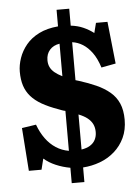

<svg xmlns="http://www.w3.org/2000/svg" viewBox="-59 -847 714 982"><g transform="rotate(-5 297.5 -356.0)"><path d="M269 89V10Q230 3 195 -12Q160 -27 135 -49L121 7H56L40 -214L113 -225Q128 -184 150.5 -153Q173 -122 203 -102.5Q233 -83 269 -77V-282Q259 -284 250 -287.5Q241 -291 233 -294Q185 -311 151 -330.5Q117 -350 95.5 -374.5Q74 -399 64 -430Q54 -461 54 -502Q54 -536 66.5 -572Q79 -608 104.5 -639Q130 -670 171 -690.5Q212 -711 269 -716V-801H334V-714Q369 -710 397.5 -697.5Q426 -685 451 -666L464 -717H523L546 -501L472 -487Q457 -534 435.5 -563.5Q414 -593 388.5 -609Q363 -625 334 -629V-434Q337 -433 342.5 -431.5Q348 -430 351 -429Q399 -414 439 -396Q479 -378 508 -353.5Q537 -329 552 -294.5Q567 -260 567 -211Q567 -159 548 -118.5Q529 -78 496 -49Q463 -20 421 -4.5Q379 11 334 14V89ZM334 -78Q360 -82 378 -93Q396 -104 405 -121.5Q414 -139 414 -161Q414 -184 405.5 -201.5Q397 -219 379.5 -233Q362 -247 334 -258ZM269 -460V-627Q237 -622 218.5 -601Q200 -580 200 -548Q200 -528 207.5 -512.5Q215 -497 230 -484.5Q245 -472 269 -460Z"/></g></svg>

Font: Literata 18pt
Style: Bold
Weight: 700
Designer: Latin by Veronika Burian and Jose Scaglione. Greek by Irene Vlachou. Cyrillic by Vera Evstafieva.
Foundry: TypeTogether
Version: Version 3.103;gftools[0.9.29]